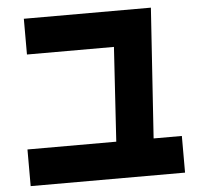

<svg xmlns="http://www.w3.org/2000/svg" viewBox="-52 -745 883 840"><g transform="rotate(-5 389.5 -325.0)"><path d="M49 41H727V-120H603L641 -691H83V-534H465L439 -120H49Z"/></g></svg>

Font: コーポレート・ロゴ ver3 Bold
Style: Regular
Weight: 700
Designer: [KANA_main] LOGOTYPE.JP [Source Han Sans] Ryoko NISHIZUKA 西塚涼子 (kana, bopomofo & ideographs); Paul D. Hunt (Latin, Greek
Version: Version 12.001;FEAKit 1.0